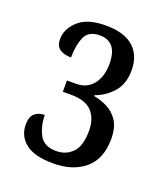

<svg xmlns="http://www.w3.org/2000/svg" viewBox="-92 -889 500 576"><g transform="rotate(20 158.0 -601.5)"><path d="M142 -380Q82 -380 53.5 -402.5Q25 -425 25 -462Q25 -486 37 -497Q49 -508 69 -508Q69 -474 83.5 -446Q98 -418 138 -418Q169 -418 189.5 -439Q210 -460 210 -509Q210 -548 189 -570Q168 -592 123 -592H96V-628H125Q160 -628 179.5 -653Q199 -678 199 -718Q199 -789 143 -789Q107 -789 95.5 -762.5Q84 -736 84 -697Q61 -697 47.5 -706.5Q34 -716 34 -738Q34 -770 62.5 -796.5Q91 -823 150 -823Q209 -823 238.5 -796.5Q268 -770 268 -723Q268 -679 244.5 -652.5Q221 -626 189 -615V-612Q211 -608 232 -597.5Q253 -587 267 -566Q281 -545 281 -508Q281 -445 243 -412.5Q205 -380 142 -380Z"/></g></svg>

Font: Noto Serif Tamil ExtraCondensed
Style: Regular
Weight: 400
Width: 2
Designer: Indian Type Foundry, Tom Grace, and the Monotype Design Team
Foundry: Monotype Imaging Inc.
Version: Version 2.004; ttfautohint (v1.8.4.7-5d5b)